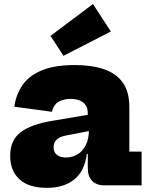

<svg xmlns="http://www.w3.org/2000/svg" viewBox="-20 -892 718 924"><path d="M482 0Q444 0 423.2 -21.8Q402.5 -43.5 402.5 -83.5V-191L415 -211L408 -269L402.5 -298.5V-346Q402.5 -371 392 -386.2Q381.5 -401.5 362.8 -408.8Q344 -416 320 -416Q285.5 -416 261.5 -401.8Q237.5 -387.5 230 -354L49 -378.5Q57.5 -439.5 90 -484.8Q122.5 -530 183.8 -554.5Q245 -579 340.5 -579Q421.5 -579 480.2 -559Q539 -539 570.8 -494.5Q602.5 -450 602.5 -376.5V-162.5H661.5V0ZM206.5 12Q118 12 73.5 -29.2Q29 -70.5 29 -142Q29 -218 79.8 -256Q130.5 -294 232 -310.5L430.5 -344.5V-265.5L301 -240.5Q268 -235 253 -220.5Q238 -206 238 -183.5Q238 -159 254 -146.5Q270 -134 297.5 -134Q327.5 -134 352.5 -148.8Q377.5 -163.5 392.8 -193.5Q408 -223.5 408 -269L432 -151.5H398Q387 -68 337 -28Q287 12 206.5 12ZM427.5 -872.5 513.5 -740.5 285.5 -623.5 223 -719.5Z"/></svg>

Font: Hepta Slab ExtraBold
Style: Regular
Weight: 800
Designer: Michael LaGattuta
Foundry: Michael LaGattuta
Version: Version 1.102